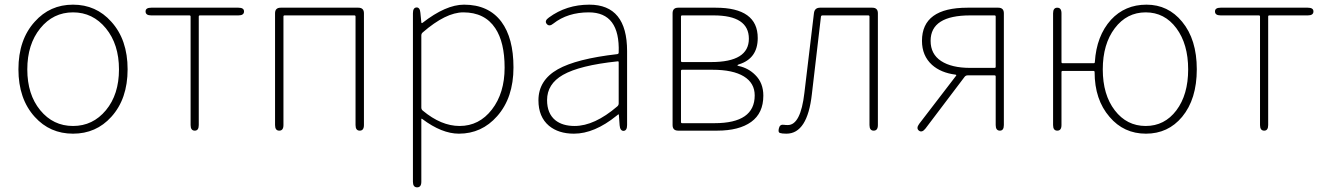

<svg xmlns="http://www.w3.org/2000/svg" viewBox="-20 -560 5678 823"><path d="M129 -59Q59 -136 59 -263Q59 -390 129 -467Q194 -540 293 -540Q392 -540 457 -467Q527 -390 527 -263Q527 -136 457 -59Q392 13 293 13Q194 13 129 -59ZM152.5 -87.5Q208 -20 293 -20Q378 -20 434 -87.5Q490 -155 490 -262.5Q490 -370 434 -438.5Q378 -507 293 -507Q208 -507 152.5 -438.5Q97 -370 97 -262.5Q97 -155 152.5 -87.5Z M815 0Q797 0 797 -24V-489Q797 -494 792 -494H628Q604 -494 604 -511Q604 -527 628 -527H1002Q1026 -527 1026 -511Q1026 -494 1002 -494H837Q832 -494 832 -489V-24Q832 0 815 0Z M1177 0Q1159 0 1159 -24V-503Q1159 -527 1183 -527H1516Q1540 -527 1540 -503V-24Q1540 0 1522 0Q1504 0 1504 -24V-489Q1504 -494 1499 -494H1200Q1195 -494 1195 -489V-24Q1195 0 1177 0Z M1768 243Q1750 243 1750 219V-503Q1750 -527 1765 -528Q1780 -529 1782 -505L1786 -464Q1787 -459 1791 -462Q1891 -540 1969 -540Q2074 -540 2129 -467Q2181 -397 2181 -271Q2181 -141 2111 -62Q2045 13 1947 13Q1874 13 1790 -50Q1786 -53 1786 -48V219Q1786 243 1768 243ZM1950 -20Q2034 -20 2088.5 -90.5Q2143 -161 2143 -270Q2143 -379 2103 -439Q2058 -507 1966 -507Q1891 -507 1792 -421Q1786 -416 1786 -408V-99Q1786 -91 1792 -86Q1871 -20 1950 -20Z M2440 13Q2374 13 2333 -21Q2288 -59 2288 -130Q2288 -216 2371 -263Q2451 -308 2626 -328Q2632 -329 2632 -335Q2638 -507 2504 -507Q2413 -507 2352 -459Q2334 -444 2323 -458Q2313 -471 2333 -485Q2408 -540 2506 -540Q2668 -540 2668 -341V-24Q2668 0 2653 1Q2638 1 2636 -23L2633 -65Q2633 -70 2631.5 -70Q2630 -70 2623 -64Q2528 13 2440 13ZM2443 -20Q2528 -20 2626 -104Q2632 -109 2632 -117V-293Q2632 -298 2627 -297Q2465 -280 2393 -239Q2325 -200 2325 -131Q2325 -74 2360 -45Q2391 -20 2443 -20Z M2887 0Q2863 0 2863 -24V-503Q2863 -527 2887 -527H3048Q3228 -527 3228 -397Q3228 -309 3147 -284Q3141 -282 3141 -280Q3141 -278 3147 -277Q3188 -268 3217 -239Q3252 -205 3252 -150Q3252 -75 3200 -37.5Q3148 0 3054 0ZM2899 -37Q2899 -32 2904 -32H3043Q3215 -32 3215 -151Q3215 -204 3168.5 -232.5Q3122 -261 3034 -261H2904Q2899 -261 2899 -256ZM2899 -299Q2899 -294 2904 -294H3029Q3190 -294 3190 -394Q3190 -494 3039 -494H2904Q2899 -494 2899 -489Z M3351 13Q3332 13 3323 10Q3314 7 3319 -11Q3323 -28 3341 -25Q3346 -24 3357 -24Q3412 -24 3428 -162L3469 -504Q3472 -527 3495 -527H3719Q3743 -527 3743 -503V-24Q3743 0 3725 0Q3707 0 3707 -24V-489Q3707 -494 3702 -494H3506Q3500 -494 3499 -489L3460 -156Q3441 13 3351 13Z M3919 0Q3906 -10 3920 -29L4078 -235Q4081 -239 4076 -240Q4013 -248 3975 -282Q3932 -321 3932 -385Q3932 -527 4127 -527H4259Q4283 -527 4283 -503V-24Q4283 0 4266 0Q4248 0 4248 -24V-232Q4248 -237 4243 -237H4128Q4120 -237 4115 -231L3947 -9Q3932 10 3919 0ZM4139 -269H4243Q4248 -269 4248 -274V-489Q4248 -494 4243 -494H4139Q3969 -494 3969 -385Q3969 -328 4014 -298.5Q4059 -269 4139 -269Z M4736 -59Q4672 -133 4672 -251Q4672 -256 4667 -256H4535Q4530 -256 4530 -251V-24Q4530 0 4512 0Q4494 0 4494 -24V-503Q4494 -527 4512 -527Q4530 -527 4530 -503V-294Q4530 -289 4535 -289H4668Q4673 -289 4673 -294Q4680 -406 4742 -475Q4802 -540 4894.5 -540Q4987 -540 5047 -467Q5110 -391 5110 -263Q5110 -135 5047 -59Q4987 13 4892 13Q4797 13 4736 -59ZM4891 -20Q4972 -20 5022.5 -87Q5073 -154 5073 -262.5Q5073 -371 5022.5 -439Q4972 -507 4891 -507Q4810 -507 4758.5 -439Q4707 -371 4707 -262.5Q4707 -154 4758.5 -87Q4810 -20 4891 -20Z M5399 0Q5381 0 5381 -24V-489Q5381 -494 5376 -494H5212Q5188 -494 5188 -511Q5188 -527 5212 -527H5586Q5610 -527 5610 -511Q5610 -494 5586 -494H5421Q5416 -494 5416 -489V-24Q5416 0 5399 0Z"/></svg>

Font: Resource Han Rounded KR ExtraLight
Style: Regular
Weight: 250
Designer: Cyano Hao (round all glyphs); Ryoko NISHIZUKA 西塚涼子 (kana, bopomofo & ideographs); Paul D. Hunt (Latin, Greek & Cyrillic)
Foundry: Cyano Hao
Version: 0.990